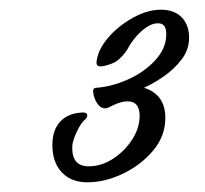

<svg xmlns="http://www.w3.org/2000/svg" viewBox="-20 -557 422 396"><path d="M160 -181Q127 -181 107.5 -201.5Q88 -222 88 -258Q88 -289 104.5 -306.5Q121 -324 151 -325Q160 -325 160 -319Q160 -315 156 -311Q147 -304 138 -284.5Q129 -265 129 -254Q128 -214 163 -214Q189 -214 213 -229.5Q237 -245 252.5 -269Q268 -293 268 -318Q268 -348 243 -348Q236 -348 227.5 -345.5Q219 -343 203 -335Q193 -331 185 -338.5Q177 -346 173 -361V-364Q172 -366 172 -369Q172 -376 179 -376Q209 -378 242.5 -392.5Q276 -407 299.5 -432Q323 -457 323 -487Q323 -509 306 -509Q290 -509 272 -493Q254 -477 242 -454Q227 -432 211 -426Q195 -420 187 -420Q179 -420 179 -428Q181 -453 202 -478Q223 -503 253.5 -520Q284 -537 312 -537Q339 -537 354.5 -521.5Q370 -506 370 -479Q370 -455 355 -435Q340 -415 318.5 -400Q297 -385 277 -376Q321 -362 321 -314Q321 -276 295.5 -246Q270 -216 233 -198.5Q196 -181 160 -181Z"/></svg>

Font: Birthstone Bounce Medium
Style: Regular
Weight: 500
Designer: Robert E. Leuschke
Foundry: Rob Leuschke
Version: Version 1.010; ttfautohint (v1.8.3)